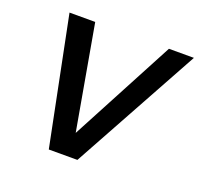

<svg xmlns="http://www.w3.org/2000/svg" viewBox="-98 -635 777 744"><g transform="rotate(20 290.5 -263.0)"><path d="M174 0 68 -526H174L250 -96L478 -526H581L292 0Z"/></g></svg>

Font: DM Sans 9pt Medium
Style: Italic
Weight: 500
Italic angle: -10°
Version: Version 4.004;gftools[0.9.30]